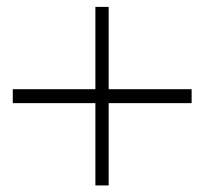

<svg xmlns="http://www.w3.org/2000/svg" viewBox="-20 -615 603 565"><path d="M260.7 -69.3V-311.5H17.6V-352.5H260.7V-594.7H299.8V-352.5H543.9V-311.5H299.8V-69.3Z"/></svg>

Font: Menaion Unicode
Style: Regular
Weight: 400
Designer: Aleksandr Andreev
Foundry: Ponomar Technologies, Inc.
Version: 2.0